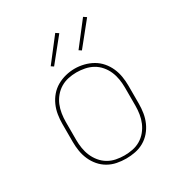

<svg xmlns="http://www.w3.org/2000/svg" viewBox="-178 -882 956 1016"><g transform="rotate(-30 300.0 -374.0)"><path d="M300 8Q272 8 244 2.5Q216 -3 191.5 -17Q167 -31 148.5 -52.5Q130 -74 118.5 -100Q107 -126 102.5 -154Q98 -182 98 -210V-320Q98 -348 102.5 -376Q107 -404 118.5 -430Q130 -456 148.5 -477.5Q167 -499 191.5 -513Q216 -527 244 -534Q272 -541 300 -541Q328 -541 356 -534Q384 -527 408.5 -513Q433 -499 451.5 -477.5Q470 -456 481.5 -430Q493 -404 497.5 -376Q502 -348 502 -320V-210Q502 -182 497.5 -154Q493 -126 481.5 -100Q470 -74 451.5 -52.5Q433 -31 408.5 -17Q384 -3 356 2.5Q328 8 300 8ZM300 -11Q325 -11 350.5 -16Q376 -21 398 -34Q420 -47 436.5 -67Q453 -87 463 -110.5Q473 -134 477 -159.5Q481 -185 481 -210V-320Q481 -346 477 -371.5Q473 -397 463 -420.5Q453 -444 436 -464Q419 -484 396.5 -496.5Q374 -509 348.5 -514Q323 -519 298 -519Q272 -519 247 -513.5Q222 -508 200.5 -495Q179 -482 162.5 -462Q146 -442 136.5 -419Q127 -396 123 -370.5Q119 -345 119 -320V-210Q119 -185 123 -159.5Q127 -134 137 -110.5Q147 -87 163.5 -67Q180 -47 202 -34Q224 -21 249.5 -16Q275 -11 300 -11ZM382 -605 367 -615 476 -756 494 -744ZM212 -605 197 -615 306 -756 324 -744Z"/></g></svg>

Font: Iosevka Slab Thin Extended
Style: Regular
Weight: 100
Width: 7
Monospace: yes
Designer: Belleve Invis
Foundry: Belleve Invis
Version: Version 11.1.1; ttfautohint (v1.8.3)